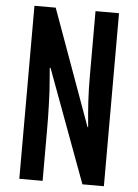

<svg xmlns="http://www.w3.org/2000/svg" viewBox="-57 -878 664 922"><g transform="rotate(5 275.0 -417.0)"><path d="M71.3 0V-834H173.8L376 -275.9H378.9Q378.4 -281.2 376 -308.3Q373.5 -335.4 372.3 -352.1Q371.1 -368.7 369.1 -397.9Q367.2 -427.2 366.5 -460.2Q365.7 -493.2 365.7 -529.8V-834H479V0H375.5L174.3 -543.5H170.4Q170.4 -541.5 174.1 -498.3Q177.7 -455.1 179 -432.9Q180.2 -410.6 181.9 -357.4Q183.6 -304.2 183.6 -245.1V0Z"/></g></svg>

Font: FjallaOne
Style: Regular
Weight: 400
Designer: Irina Smirnova
Foundry: Irina Smirnova
Version: Version 1.001